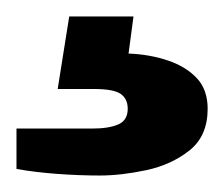

<svg xmlns="http://www.w3.org/2000/svg" viewBox="-20 -31 272 233"><path d="M101 182Q76 182 49 180Q22 178 0 174V125H92Q112 125 123.5 120Q135 115 135 101Q135 89 126.5 83Q118 77 94 77H50L64 -11H142L136 34Q162 35 184 42.5Q206 50 219 64Q232 78 232 101Q232 134 210 151.5Q188 169 157.5 175.5Q127 182 101 182Z"/></svg>

Font: Archivo Variable SemiBold
Style: Regular
Weight: 600
Designer: Hector Gatti
Foundry: Omnibus-Type
Version: Version 2.001